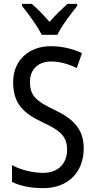

<svg xmlns="http://www.w3.org/2000/svg" viewBox="-20 -963 494 993"><path d="M196 -783H277C298 -829 347 -892 379 -932V-943H329C295 -912 271 -889 236 -850C205 -885 172 -920 144 -943H94V-932C130 -888 173 -828 196 -783ZM413 -195C413 -293 362 -348 259 -396C166 -441 135 -468 135 -540C135 -602 175 -645 245 -645C289 -645 334 -632 377 -611L404 -688C362 -708 307 -724 244 -724C129 -725 47 -649 48 -538C48 -425 103 -377 199 -331C295 -287 327 -256 327 -187C327 -120 283 -69 204 -69C150 -69 88 -84 42 -109V-22C85 -1 140 10 205 10C331 10 413 -72 413 -195Z"/></svg>

Font: Noto Sans Gurmukhi UI Condensed
Style: Regular
Weight: 400
Width: 3
Designer: Jelle Bosma - Monotype Design Team
Foundry: Monotype Imaging Inc.
Version: Version 2.004